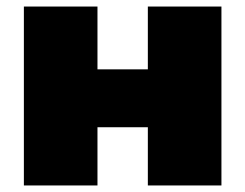

<svg xmlns="http://www.w3.org/2000/svg" viewBox="-20 -567 750 587"><path d="M53 0V-547H278V-355H432V-547H657V0H432V-178H278V0Z"/></svg>

Font: Montserrat-Alt1 Black
Style: Regular
Weight: 900
Designer: Differentunic
Foundry: Differentunic
Version: Version 7.222